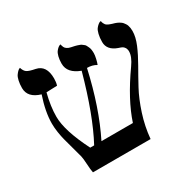

<svg xmlns="http://www.w3.org/2000/svg" viewBox="-126 -702 864 845"><g transform="rotate(-30 306.0 -279.5)"><path d="M580.1 -452.1Q580.1 -421.9 564.5 -384.8Q548.8 -347.7 525.9 -307.9Q502.9 -268.1 479 -223.9Q455.1 -179.7 435.8 -120.4Q416.5 -61 411.1 0H118.2Q114.7 -17.1 113.3 -45.4Q111.8 -73.7 108.9 -85.9Q103.5 -106.4 94.2 -140.1Q85 -173.8 80.6 -190.4Q76.2 -207 72.5 -230.7Q68.8 -254.4 68.8 -275.9Q68.8 -335 94.2 -410.2Q33.2 -428.2 33.2 -477.1Q33.2 -497.6 36.9 -513.7Q40.5 -529.8 46.1 -537.8Q51.8 -545.9 57.1 -551Q62.5 -556.2 66.4 -557.6L69.8 -559.1Q75.2 -541 85.9 -533.4Q96.7 -525.9 127.9 -520Q176.8 -509.8 176.8 -443.8Q176.8 -423.8 171.9 -409.2Q157.2 -409.2 140.9 -408.2Q124.5 -407.2 117.2 -407.2Q101.1 -344.7 101.1 -292Q101.1 -220.7 162.1 -100.1H182.1Q244.6 -216.3 298.8 -412.1Q237.8 -434.6 237.8 -482.9Q237.8 -502.9 241.7 -518.1Q245.6 -533.2 251.2 -540.5Q256.8 -547.9 262.5 -552.5Q268.1 -557.1 272 -558.1L275.9 -559.1Q277.8 -549.8 281 -543.2Q284.2 -536.6 290.3 -533Q296.4 -529.3 298.8 -528.1Q301.3 -526.9 310.3 -524.9Q319.3 -522.9 319.8 -522.9Q320.3 -522.9 328.4 -521Q336.4 -519 338.1 -518.3Q339.8 -517.6 347.2 -515.1Q354.5 -512.7 356.9 -510.5Q359.4 -508.3 365 -504.4Q370.6 -500.5 372.8 -495.6Q375 -490.7 378.2 -484.6Q381.3 -478.5 382.6 -470.2Q383.8 -461.9 383.8 -452.1Q383.8 -442.4 379.9 -425Q376 -407.7 372.1 -398.9Q352.5 -411.1 325.2 -411.1Q285.2 -232.4 219.2 -100.1H378.9Q411.6 -199.7 496.1 -318.8Q522 -355 522 -381.8Q522 -387.2 520.8 -391.6Q519.5 -396 518.1 -399.2Q516.6 -402.3 513.7 -405.3Q510.7 -408.2 508.8 -409.7Q506.8 -411.1 503.2 -412.8Q499.5 -414.6 497.8 -415Q496.1 -415.5 492.7 -416.7Q489.3 -418 488.8 -418Q439.9 -435.1 439.9 -476.1Q439.9 -498.5 444.1 -515.4Q448.2 -532.2 454.3 -540Q460.4 -547.9 466.6 -552.7Q472.7 -557.6 476.6 -558.6L481 -559.1Q481.9 -552.2 484.4 -547.1Q486.8 -542 489.3 -538.8Q491.7 -535.6 496.6 -532.7Q501.5 -529.8 504.2 -528.8Q506.8 -527.8 512.9 -525.6Q519 -523.4 521 -522.9Q521.5 -522.9 526.1 -521.5Q530.8 -520 533 -519.3Q535.2 -518.6 540.3 -516.4Q545.4 -514.2 548.3 -512.5Q551.3 -510.7 556.2 -507.3Q561 -503.9 563.7 -500.5Q566.4 -497.1 570.1 -491.9Q573.7 -486.8 575.7 -481Q577.6 -475.1 578.9 -467.8Q580.1 -460.4 580.1 -452.1Z"/></g></svg>

Font: Linux Biolinum
Style: Regular
Weight: 400
Designer: Philipp H. Poll
Foundry: Philipp H. Poll
Version: Version 0.6.4